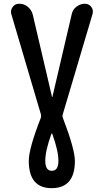

<svg xmlns="http://www.w3.org/2000/svg" viewBox="-20 -750 540 1000"><path d="M248 -53.7Q215.8 35.2 215.8 87.9Q215.8 139.6 250 139.6Q284.2 139.6 284.2 87.9Q284.2 35.2 252 -53.7Q252 -54.7 250 -54.7Q248 -54.7 248 -53.7ZM193.4 -153.3 39.1 -675.8Q33.2 -695.3 45.4 -712.9Q57.6 -730.5 79.1 -730.5H81.1Q105.5 -730.5 124.5 -714.8Q143.6 -699.2 150.4 -674.8L251 -245.1Q251 -244.1 252 -244.1Q252.9 -244.1 252.9 -245.1L353.5 -675.8Q358.4 -700.2 378.4 -715.3Q398.4 -730.5 421.9 -730.5Q443.4 -730.5 455.6 -713.9Q467.8 -697.3 461.9 -676.8L306.6 -153.3Q303.7 -145.5 307.6 -135.7Q369.1 24.4 370.1 87.9Q370.1 229.5 250 230Q129.9 230.5 129.9 87.9Q129.9 23.4 192.4 -135.7Q195.3 -145.5 193.4 -153.3Z"/></svg>

Font: Rounded Mgen+ 1m medium
Style: Regular
Weight: 500
Designer: [Source Han Sans]
Ryoko NISHIZUKA  (kana & ideographs); Paul D. Hunt (Latin, Greek & Cyrillic); Wenlong ZHANG  (bopomofo
Version: Version 1.059.20150602